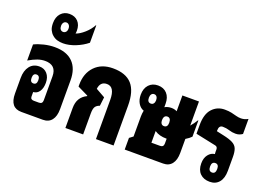

<svg xmlns="http://www.w3.org/2000/svg" viewBox="-110 -1086 1951 1393"><g transform="rotate(20 866.0 -389.5)"><path d="M134 0Q45 0 45 -110V-230Q45 -287 71.5 -321Q98 -355 145 -355Q183 -355 206 -328.5Q229 -302 229 -259Q229 -218 212 -192.5Q195 -167 165 -165V-131Q165 -107 191 -107H231Q258 -107 258 -135V-320Q258 -407 170 -407Q142 -407 113 -397Q84 -387 46 -365V-489Q78 -505 120 -515Q162 -525 202 -525Q294 -525 342.5 -476.5Q391 -428 391 -337V-115Q391 -60 367.5 -30Q344 0 300 0ZM145 -224Q171 -224 171 -258Q171 -293 145 -293Q119 -293 119 -258Q119 -224 145 -224Z M247 -571Q223 -571 202 -577Q181 -583 163 -599Q148 -612 138.5 -632Q129 -652 129 -684Q129 -732 154.5 -760Q180 -788 220 -788Q262 -788 286.5 -762Q311 -736 311 -692Q311 -679 309 -669Q339 -679 373 -709Q407 -739 427 -776H430V-642Q392 -611 342 -591Q292 -571 247 -571ZM220 -649Q232 -649 240.5 -658.5Q249 -668 249 -685Q249 -702 240.5 -712Q232 -722 220 -722Q207 -722 199 -712Q191 -702 191 -685Q191 -668 199 -658.5Q207 -649 220 -649Z M474 0V-155Q474 -238 543 -271V-275L461 -315V-329Q461 -418 512.5 -471.5Q564 -525 652 -525Q751 -525 798.5 -472Q846 -419 846 -307V0H710V-302Q710 -403 649 -403Q598 -403 591 -345L662 -305L654 -237Q632 -230 621.5 -214.5Q611 -199 611 -162V0Z M932 0V-90L960 -111V-266Q960 -288 965 -312Q938 -321 921.5 -348.5Q905 -376 905 -414Q905 -463 931.5 -491.5Q958 -520 1001 -520Q1045 -520 1071 -491.5Q1097 -463 1097 -414V-387Q1119 -400 1148 -400Q1172 -400 1191 -390V-512H1319V-326Q1341 -351 1359 -381H1362V-256Q1347 -240 1319 -223V-115Q1319 -60 1295.5 -30Q1272 0 1228 0ZM996 -378Q1009 -378 1016.5 -388Q1024 -398 1024 -414Q1024 -431 1016.5 -441Q1009 -451 996 -451Q983 -451 975.5 -441Q968 -431 968 -414Q968 -378 996 -378ZM1141 -257Q1169 -257 1169 -293Q1169 -331 1141 -331Q1127 -331 1120 -320.5Q1113 -310 1113 -293Q1113 -277 1120 -267Q1127 -257 1141 -257ZM1189 -178Q1133 -178 1099 -202L1097 -203V-113H1164Q1191 -113 1191 -141V-178Z M1590 9Q1543 9 1515.5 -18.5Q1488 -46 1488 -96Q1488 -138 1508.5 -164Q1529 -190 1558 -193Q1557 -202 1557 -208V-228Q1557 -249 1539 -253L1382 -286V-354Q1382 -438 1420 -479.5Q1458 -521 1516 -521Q1547 -521 1569 -516Q1591 -511 1609 -506Q1627 -501 1646 -501Q1657 -501 1670.5 -504Q1684 -507 1700 -516V-400Q1690 -393 1677.5 -388Q1665 -383 1647 -383Q1621 -383 1596.5 -391Q1572 -399 1545 -399Q1515 -399 1515 -360V-354L1570 -342Q1617 -332 1643 -318.5Q1669 -305 1678.5 -281.5Q1688 -258 1688 -218V-111Q1688 -54 1662 -22.5Q1636 9 1590 9ZM1584 -60Q1611 -60 1611 -97Q1611 -133 1584 -133Q1556 -133 1556 -97Q1556 -60 1584 -60Z"/></g></svg>

Font: Noto Sans Thai Looped UI Condensed ExtraBold
Style: Regular
Weight: 800
Width: 3
Designer: Cadson Demak Team
Foundry: Cadson Demak Co., Ltd.
Version: Version 1.000